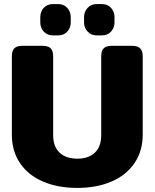

<svg xmlns="http://www.w3.org/2000/svg" viewBox="-20 -904 756 939"><path d="M177 -795V-820Q177 -847 194 -865.5Q211 -884 238 -884H265Q292 -884 309 -865.5Q326 -847 326 -820V-795Q326 -768 309 -749.5Q292 -731 265 -731H238Q211 -731 194 -749.5Q177 -768 177 -795ZM391 -795V-820Q391 -847 408.5 -865.5Q426 -884 452 -884H479Q506 -884 523 -865.5Q540 -847 540 -820V-795Q540 -768 523 -749.5Q506 -731 479 -731H452Q426 -731 408.5 -749.5Q391 -768 391 -795ZM38 -246V-629Q38 -655 50 -667.5Q62 -680 90 -680H187Q216 -680 228 -667.5Q240 -655 240 -629V-243Q240 -187 271.5 -157.5Q303 -128 358 -128Q413 -128 444 -157.5Q475 -187 475 -243V-629Q475 -655 487 -667.5Q499 -680 527 -680H624Q653 -680 665.5 -667.5Q678 -655 678 -629V-246Q678 -165 637.5 -106Q597 -47 525 -16Q453 15 358 15Q263 15 190.5 -16Q118 -47 78 -106Q38 -165 38 -246Z"/></svg>

Font: Mitr SemiBold
Style: Regular
Weight: 600
Designer: Thanarat Vachiruckul
Foundry: Cadson Demak
Version: Version 1.003